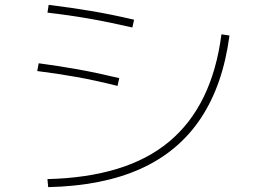

<svg xmlns="http://www.w3.org/2000/svg" viewBox="-20 -760 1040 789"><path d="M175 -24Q336 -28 461 -66Q586 -104 674.5 -177.5Q763 -251 817 -361.5Q871 -472 890 -619L923 -614Q896 -410 804.5 -273Q713 -136 557 -66Q401 4 178 9ZM463 -407Q371 -430 292.5 -444Q214 -458 133 -468L139 -500Q222 -489 300 -475Q378 -461 470 -439ZM524 -647Q429 -669 346 -683.5Q263 -698 175 -708L180 -740Q270 -729 353.5 -715Q437 -701 531 -679Z"/></svg>

Font: M PLUS 1 Thin ExtraLight
Style: Regular
Weight: 250
Version: Version 1.001